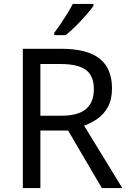

<svg xmlns="http://www.w3.org/2000/svg" viewBox="-20 -964 662 984"><path d="M294 -714Q427 -714 490.5 -663.5Q554 -613 554 -511Q554 -454 533 -416Q512 -378 479.5 -355.5Q447 -333 411 -320L607 0H502L329 -295H187V0H97V-714ZM289 -636H187V-371H294Q381 -371 421 -405.5Q461 -440 461 -507Q461 -577 419 -606.5Q377 -636 289 -636ZM459 -934Q447 -916 422 -887.5Q397 -859 368.5 -830.5Q340 -802 316 -784H258V-796Q273 -815 290.5 -841Q308 -867 325 -894.5Q342 -922 353 -944H459Z"/></svg>

Font: Noto Sans Mayan Numerals
Style: Regular
Weight: 400
Designer: Monotype Design Team
Foundry: Monotype Imaging Inc.
Version: Version 2.001; ttfautohint (v1.8.4.7-5d5b)